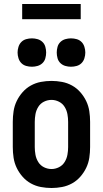

<svg xmlns="http://www.w3.org/2000/svg" viewBox="-20 -933 515 961"><path d="M238 8Q211 8 184.5 3Q158 -2 134.5 -15Q111 -28 93 -48.5Q75 -69 63.5 -93Q52 -117 48 -143.5Q44 -170 44 -197V-323Q44 -350 48 -376.5Q52 -403 63.5 -427Q75 -451 93 -471.5Q111 -492 134.5 -505Q158 -518 184.5 -523Q211 -528 238 -528Q264 -528 290.5 -523Q317 -518 340.5 -505Q364 -492 382 -471.5Q400 -451 411.5 -427Q423 -403 427 -376.5Q431 -350 431 -323V-197Q431 -170 427 -143.5Q423 -117 411.5 -93Q400 -69 382 -48.5Q364 -28 340.5 -15Q317 -2 290.5 3Q264 8 238 8ZM238 -87Q257 -87 275 -96Q293 -105 303.5 -122Q314 -139 317.5 -158.5Q321 -178 321 -197V-323Q321 -342 317.5 -361.5Q314 -381 303.5 -398Q293 -415 275 -424Q257 -433 238 -433Q218 -433 200 -424Q182 -415 171.5 -398Q161 -381 157.5 -361.5Q154 -342 154 -323V-197Q154 -178 157.5 -158.5Q161 -139 171.5 -122Q182 -105 200 -96Q218 -87 238 -87ZM335 -599Q321 -599 307 -603Q293 -607 282.5 -617Q272 -627 268 -641.5Q264 -656 264 -670Q264 -684 268 -698.5Q272 -713 282.5 -723Q293 -733 307 -737Q321 -741 335 -741Q350 -741 364 -737Q378 -733 388 -723Q398 -713 402.5 -698.5Q407 -684 407 -670Q407 -656 402.5 -641.5Q398 -627 388 -617Q378 -607 364 -603Q350 -599 335 -599ZM140 -599Q125 -599 111 -603Q97 -607 87 -617Q77 -627 72.5 -641.5Q68 -656 68 -670Q68 -684 72.5 -698.5Q77 -713 87 -723Q97 -733 111 -737Q125 -741 140 -741Q154 -741 168 -737Q182 -733 192.5 -723Q203 -713 207 -698.5Q211 -684 211 -670Q211 -656 207 -641.5Q203 -627 192.5 -617Q182 -607 168 -603Q154 -599 140 -599ZM91 -837V-913H384V-837Z"/></svg>

Font: Iosevka QP
Style: Bold
Weight: 700
Designer: Belleve Invis
Foundry: Belleve Invis
Version: Version 20.0.0; ttfautohint (v1.8.4)